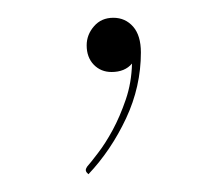

<svg xmlns="http://www.w3.org/2000/svg" viewBox="-20 -77 252 216"><path d="M78 117.5Q76.5 116 76.5 114Q76.5 113 78 110.5Q82 106 90.2 95.2Q98.5 84.5 106.8 69.2Q115 54 121.5 35Q128 16 128.5 -5.5Q120.5 4 105.5 4Q93.5 4 85.5 -4.2Q77.5 -12.5 77.5 -26Q77.5 -38 85.8 -47.5Q94 -57 107.5 -57Q121 -57 129.8 -47Q138.5 -37 138.5 -18Q138.5 20.5 121.8 56.2Q105 92 79.5 119Z"/></svg>

Font: Lato 2
Style: Regular
Weight: 100
Designer: Lukasz Dziedzic with Adam Twardoch and Botio Nikoltchev
Foundry: tyPoland Lukasz Dziedzic
Version: Version 2.015; 2015-08-06; http://www.latofonts.com/